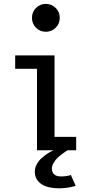

<svg xmlns="http://www.w3.org/2000/svg" viewBox="-20 -792 490 1012"><path d="M273.5 -645.8Q252 -624.5 221.5 -624.5Q191 -624.5 169.8 -645.8Q148.5 -667 148.5 -698Q148.5 -729 169.8 -750.2Q191 -771.5 221.5 -771.5Q252 -771.5 273.5 -750.2Q295 -729 295 -698Q295 -667 273.5 -645.8ZM267.5 -70.5H381.5V0H336.5Q333 2 327.5 5.5Q322 9 307.8 19.5Q293.5 30 282.5 40.8Q271.5 51.5 262.5 66.8Q253.5 82 253.5 96Q253.5 115.5 264.5 126Q275.5 136.5 292.5 137.5Q309.5 138.5 324.5 136.8Q339.5 135 353.5 130.5L379 187.5Q344.5 198 307.2 200Q270 202 237.5 194.8Q205 187.5 184.2 166.5Q163.5 145.5 163.5 113Q163.5 93 173.8 74Q184 55 198.5 42.2Q213 29.5 227.5 19.5Q242 9.5 252 5L262.5 0H175V-429.5H60V-500H267.5Z"/></svg>

Font: League Mono Condensed
Style: Regular
Weight: 400
Width: 1
Designer: Tyler Finck
Foundry: The League of Moveable Type / Tyler Finck
Version: Version 2.210